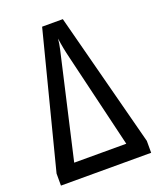

<svg xmlns="http://www.w3.org/2000/svg" viewBox="-134 -797 728 880"><g transform="rotate(-20 230.0 -357.0)"><path d="M10 0V-59L178 -714H279L450 -58V0ZM103 -78H357L248 -535Q241 -563 236 -589Q231 -615 228 -638Q226 -615 220 -588.5Q214 -562 208 -536Z"/></g></svg>

Font: Noto Sans ExtraCondensed
Style: Regular
Weight: 400
Width: 2
Designer: Monotype Design Team
Foundry: Monotype Imaging Inc.
Version: Version 2.013; ttfautohint (v1.8.4.7-5d5b)